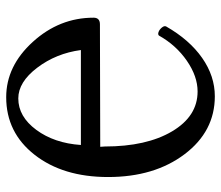

<svg xmlns="http://www.w3.org/2000/svg" viewBox="-68 -650 730 635"><g transform="rotate(90 297.5 -332.0)"><path d="M301 13Q198 13 118 -75Q38 -163 38 -276Q38 -297 60 -297L465 -298Q465 -301 464.5 -306Q464 -311 464 -313Q464 -451 414 -535.5Q364 -620 282 -620Q232 -620 180.5 -584.5Q129 -549 97 -492Q93 -488 85 -491Q77 -494 70.5 -502Q64 -510 67 -516Q111 -593 171 -635Q231 -677 298 -677Q414 -677 489.5 -577Q565 -477 565 -324Q565 -175 491.5 -81Q418 13 301 13ZM305 -27Q365 -27 409 -86.5Q453 -146 459 -234H145Q156 -152 203.5 -89.5Q251 -27 305 -27Z"/></g></svg>

Font: Junicode Cond Medium
Style: Regular
Weight: 500
Width: 3
Designer: Peter S. Baker
Version: Version 2.201